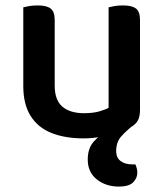

<svg xmlns="http://www.w3.org/2000/svg" viewBox="-20 -497 603 709"><path d="M372 -10 474 -36Q445 -13 427 7.5Q409 28 409 61Q409 85 425 97.5Q441 110 469 110H480Q483 117 485 124.5Q487 132 487 141Q487 161 471.5 176.5Q456 192 419 192Q371 192 337.5 165.5Q304 139 304 92Q304 50 327 25Q350 0 372 -10ZM66 -179V-260H182V-181Q182 -127 210.5 -103Q239 -79 290 -79Q323 -79 346 -85.5Q369 -92 381 -99V-260H497V-91Q497 -68 489.5 -53Q482 -38 461 -26Q449 -18 432.5 -13.5Q416 -9 398 -3Q377 3 349 8.5Q321 14 289 14Q220 14 170 -6Q120 -26 93 -69Q66 -112 66 -179ZM497 -211H381V-470Q388 -472 402.5 -474.5Q417 -477 434 -477Q467 -477 482 -465.5Q497 -454 497 -423ZM182 -211H66V-470Q73 -472 87.5 -474.5Q102 -477 119 -477Q152 -477 167 -465.5Q182 -454 182 -423Z"/></svg>

Font: BalooTamma2SemiBold
Style: Regular
Weight: 600
Designer: Divya Kowshik, Shuchita Grover and Ek Type
Foundry: Ek Type
Version: Version 1.700